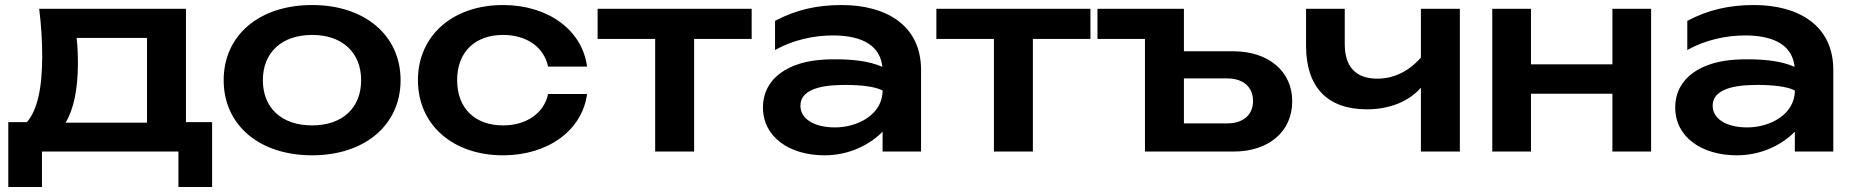

<svg xmlns="http://www.w3.org/2000/svg" viewBox="-20 -603 7363 764"><path d="M136 -568C144 -503 148 -439 148 -381C148 -250 128 -164 87 -117H13V141H147V0H690V141H824V-117H720V-568ZM290 -351C290 -381 289 -415 285 -452H565V-115H241C273 -167 290 -248 290 -351Z M1222 15C1432 15 1574 -106 1574 -284C1574 -462 1432 -583 1222 -583C1011 -583 870 -462 870 -284C870 -106 1011 15 1222 15ZM1222 -104C1101 -104 1026 -173 1026 -284C1026 -394 1101 -464 1222 -464C1342 -464 1417 -394 1417 -284C1417 -173 1342 -104 1222 -104Z M2161 -229C2145 -153 2075 -104 1982 -104C1871 -104 1799 -171 1799 -284C1799 -397 1871 -464 1982 -464C2074 -464 2144 -417 2161 -338H2316C2297 -484 2160 -583 1982 -583C1781 -583 1643 -461 1643 -284C1643 -107 1781 15 1982 15C2160 15 2297 -84 2316 -229Z M2587 0H2742V-448H2971V-568H2358V-448H2587Z M3492 0H3645V-325C3645 -501 3508 -583 3329 -583C3231 -583 3147 -564 3064 -520V-404C3135 -444 3219 -462 3294 -462C3419 -462 3483 -416 3491 -337C3435 -362 3364 -367 3304 -367C3290 -367 3276 -367 3261 -366C3121 -359 3016 -294 3016 -175C3016 -58 3121 15 3261 15C3363 15 3444 -30 3492 -79ZM3492 -243C3492 -146 3391 -96 3303 -96C3218 -96 3165 -131 3165 -182C3165 -262 3289 -265 3346 -265C3403 -265 3462 -259 3492 -243Z M3935 0H4090V-448H4319V-568H3706V-448H3935Z M4691 -399V-568H4347V-448H4536V0H4889C5028 0 5122 -79 5122 -200C5122 -319 5028 -399 4887 -399ZM4691 -291H4863C4927 -291 4966 -257 4966 -201C4966 -146 4927 -112 4863 -112H4691Z M5789 0V-568H5634V-374C5585 -318 5525 -290 5461 -290C5375 -290 5331 -337 5331 -428V-568H5177V-421C5177 -256 5262 -168 5419 -168C5509 -168 5586 -199 5634 -254V0Z M5918 0H6072V-230H6396V0H6550V-568H6396V-347H6072V-568H5918Z M7122 0H7275V-325C7275 -501 7138 -583 6959 -583C6861 -583 6777 -564 6694 -520V-404C6765 -444 6849 -462 6924 -462C7049 -462 7113 -416 7121 -337C7065 -362 6994 -367 6934 -367C6920 -367 6906 -367 6891 -366C6751 -359 6646 -294 6646 -175C6646 -58 6751 15 6891 15C6993 15 7074 -30 7122 -79ZM7122 -243C7122 -146 7021 -96 6933 -96C6848 -96 6795 -131 6795 -182C6795 -262 6919 -265 6976 -265C7033 -265 7092 -259 7122 -243Z"/></svg>

Font: Bounded Med
Style: Regular
Weight: 500
Designer: Vlad Churkin
Version: Version 3.0